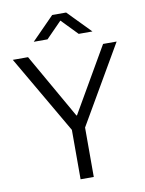

<svg xmlns="http://www.w3.org/2000/svg" viewBox="-96 -951 771 1018"><g transform="rotate(-10 290.0 -442.0)"><path d="M254 0V-266L10 -686H92L291 -337H294L496 -686H569L325 -266V0ZM136 -761 257 -884H332L452 -761H378L282 -860H307L210 -761Z"/></g></svg>

Font: Chivo Medium ExtraLight
Style: Regular
Weight: 250
Version: Version 2.002